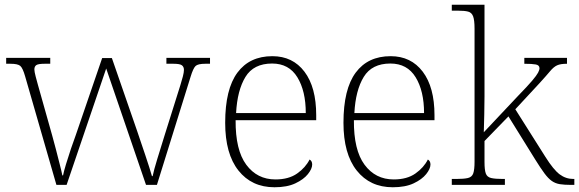

<svg xmlns="http://www.w3.org/2000/svg" viewBox="-20 -780 2443 810"><path d="M86 -458Q76 -493 65.5 -502Q55 -511 24 -511H6V-536H192V-511H168Q142 -511 133.5 -505.5Q125 -500 125 -487Q125 -478 130.5 -457Q136 -436 140 -422L200 -209Q207 -185 215.5 -151.5Q224 -118 232 -87Q240 -56 243 -40H246Q249 -56 258.5 -87.5Q268 -119 279.5 -153Q291 -187 300 -211L411 -535H452L559 -226Q565 -208 574 -181.5Q583 -155 592.5 -127Q602 -99 609.5 -75Q617 -51 621 -37H624Q629 -62 643 -107.5Q657 -153 675 -211L741 -421Q747 -440 751.5 -457.5Q756 -475 756 -485Q756 -498 747.5 -504.5Q739 -511 712 -511H682V-536H866V-511H846Q815 -511 805 -501.5Q795 -492 784 -456L642 0H596L428 -491L261 0H218Z M1138 10Q1042 10 986 -60.5Q930 -131 930 -262Q930 -404 981.5 -473.5Q1033 -543 1129 -543Q1215 -543 1264.5 -477.5Q1314 -412 1314 -294V-273H974Q973 -147 1019 -85Q1065 -23 1142 -23Q1198 -23 1233.5 -48Q1269 -73 1286 -107Q1297 -101 1297 -86Q1297 -68 1279 -45.5Q1261 -23 1226 -6.5Q1191 10 1138 10ZM1270 -303Q1270 -396 1234.5 -454Q1199 -512 1128 -512Q1050 -512 1015.5 -455.5Q981 -399 976 -303Z M1637 10Q1541 10 1485 -60.5Q1429 -131 1429 -262Q1429 -404 1480.5 -473.5Q1532 -543 1628 -543Q1714 -543 1763.5 -477.5Q1813 -412 1813 -294V-273H1473Q1472 -147 1518 -85Q1564 -23 1641 -23Q1697 -23 1732.5 -48Q1768 -73 1785 -107Q1796 -101 1796 -86Q1796 -68 1778 -45.5Q1760 -23 1725 -6.5Q1690 10 1637 10ZM1769 -303Q1769 -396 1733.5 -454Q1698 -512 1627 -512Q1549 -512 1514.5 -455.5Q1480 -399 1475 -303Z M1886 0V-25H1904Q1937 -25 1954 -29Q1971 -33 1976.5 -48.5Q1982 -64 1982 -98V-659Q1982 -695 1976 -711Q1970 -727 1955 -731Q1940 -735 1912 -735H1886V-760H2024V-374Q2024 -338 2023 -297Q2022 -256 2021 -222L2166 -376Q2206 -417 2225 -439.5Q2244 -462 2250 -473.5Q2256 -485 2256 -492Q2256 -505 2240.5 -508Q2225 -511 2192 -511V-536H2372V-511Q2345 -511 2330.5 -504.5Q2316 -498 2301 -480Q2286 -462 2256 -429L2154 -319L2281 -118Q2315 -64 2341 -44.5Q2367 -25 2399 -25H2403V0H2389Q2361 0 2342 -3Q2323 -6 2308 -16.5Q2293 -27 2277 -48.5Q2261 -70 2238 -107L2125 -289L2024 -185V-97Q2024 -63 2029.5 -48Q2035 -33 2052 -29Q2069 -25 2102 -25H2110V0Z"/></svg>

Font: Noto Serif Tamil ExtraLight
Style: Regular
Weight: 200
Designer: Indian Type Foundry, Tom Grace, and the Monotype Design Team
Foundry: Monotype Imaging Inc.
Version: Version 2.004; ttfautohint (v1.8.4.7-5d5b)